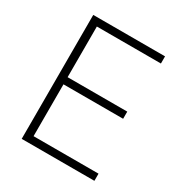

<svg xmlns="http://www.w3.org/2000/svg" viewBox="-170 -852 923 976"><g transform="rotate(30 291.0 -364.0)"><path d="M96.2 0V-727.5H517.6V-685.5H141.6V-388.2H491.7V-346.2H141.6V-42H522.9V0Z"/></g></svg>

Font: Inter 20pt ExtraLight
Style: Regular
Weight: 250
Version: Version 4.001;git-66647c0bb